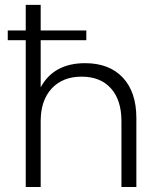

<svg xmlns="http://www.w3.org/2000/svg" viewBox="-20 -752 639 772"><path d="M327.1 -590.3H143.6V-400.9Q196.3 -498 322.3 -498Q419.4 -498 473.9 -439.9Q528.3 -381.8 528.3 -277.3V0H468.3V-265.1Q468.3 -349.6 426 -396.7Q383.8 -443.8 308.1 -443.8Q231.9 -443.8 187.7 -396Q143.6 -348.1 143.6 -265.1V0H83.5V-590.3H11.2V-629.4H83.5V-732.4H143.6V-629.4H327.1Z"/></svg>

Font: Kumbh Sans Light
Style: Regular
Weight: 300
Version: Version 1.004